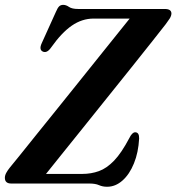

<svg xmlns="http://www.w3.org/2000/svg" viewBox="-24 -736 708 770"><path d="M333.5 0H21Q-4.5 0 -4.5 -23Q-4.5 -32.5 1.2 -43Q7 -53.5 15.5 -64Q27 -77.5 53.8 -111Q80.5 -144.5 118 -191Q155.5 -237.5 199 -291.5Q242.5 -345.5 286.8 -400.8Q331 -456 371.8 -506.8Q412.5 -557.5 444.8 -597.8Q477 -638 496 -661.5H351.5Q305 -661.5 264 -633.2Q223 -605 181 -545.5Q164 -521 147 -529.5Q132 -537.5 143 -562L200 -688Q207 -704.5 213.2 -710.5Q219.5 -716.5 229.5 -716.5Q241 -716.5 252.8 -708.2Q264.5 -700 290 -700H637Q663.5 -700 663.5 -681.5Q663 -672 656.8 -662Q650.5 -652 641 -639.5Q623.5 -617 587.5 -571.5Q551.5 -526 504.5 -467.2Q457.5 -408.5 406.5 -345Q355.5 -281.5 307.2 -221.2Q259 -161 220.2 -113Q181.5 -65 160.5 -38.5H306Q341.5 -38.5 372.8 -49.8Q404 -61 433.8 -92Q463.5 -123 494.5 -182Q506 -205.5 518 -205.5Q534.5 -205.5 534 -180.5Q531 -124.5 513.2 -80.8Q495.5 -37 467.2 -12Q439 13 405.5 13Q387.5 13 373 6.5Q358.5 0 333.5 0Z"/></svg>

Font: Fraunces 144pt S050 SemiBold
Style: Italic
Weight: 600
Italic angle: -16°
Version: Version 1.000; ttfautohint (v1.8.3)